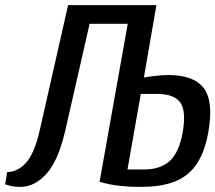

<svg xmlns="http://www.w3.org/2000/svg" viewBox="-20 -720 841 750"><path d="M61 10Q33 10 16.5 5Q0 0 0 0L8 -48Q48 -48 81 -83.5Q114 -119 135 -210L246 -700H591L542 -417Q561 -421 590 -424Q619 -427 638 -427Q737 -427 776 -375.5Q815 -324 794 -205Q781 -130 750 -82Q719 -34 665.5 -12Q612 10 531 10Q483 10 444 5.5Q405 1 369 -10L479 -627H330L235 -210Q207 -90 160.5 -40Q114 10 61 10ZM478 -58H543Q607 -58 643.5 -91.5Q680 -125 694 -205Q708 -288 683.5 -320.5Q659 -353 595 -353H530Z"/></svg>

Font: Cuprum Medium
Style: Italic
Weight: 500
Italic angle: -10°
Version: Version 3.000